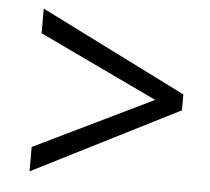

<svg xmlns="http://www.w3.org/2000/svg" viewBox="-44 -641 688 629"><g transform="rotate(5 300.0 -326.5)"><path d="M555.2 -354V-301.8L75.2 -59.1V-139.2L464.8 -328.1L75.2 -513.2V-594.2Z"/></g></svg>

Font: Amethysta
Style: Regular
Weight: 400
Designer: Konstantin Vinogradov, Alexei Vanyashin
Foundry: Cyreal (www.cyreal.org)
Version: Version 1.003